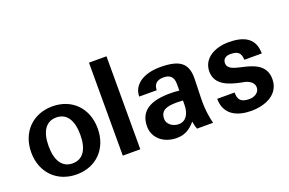

<svg xmlns="http://www.w3.org/2000/svg" viewBox="-93 -1055 2112 1401"><g transform="rotate(-20 962.5 -354.0)"><path d="M44 -250C44 -94 150 14 303 14C455 14 560 -93 560 -250C560 -406 456 -514 303 -514C150 -514 44 -406 44 -250ZM179 -250C179 -365 223 -428 302 -428C381 -428 425 -365 425 -250C425 -135 381 -72 302 -72C223 -72 179 -135 179 -250Z M664 0H800V-722H664Z M1214 -197C1214 -122 1181 -76 1127 -76C1081 -76 1039 -108 1039 -147C1039 -215 1086 -230 1170 -230C1185 -230 1199 -229 1214 -228ZM903 -139C903 -51 976 14 1080 14C1138 14 1181 -8 1225 -60C1229 -35 1233 -19 1240 0H1365C1354 -43 1341 -112 1344 -202L1348 -343C1352 -467 1295 -514 1140 -514C1008 -514 924 -454 924 -364H1060C1060 -411 1087 -435 1137 -435C1189 -435 1214 -410 1214 -357V-305C1189 -308 1169 -309 1142 -309C989 -309 903 -259 903 -139Z M1453 -154C1453 -29 1551 14 1658 14C1771 14 1881 -35 1881 -153C1881 -263 1786 -292 1696 -311L1680 -315C1623 -328 1595 -345 1595 -379C1595 -409 1617 -428 1653 -428C1713 -428 1734 -409 1737 -354H1872C1872 -480 1781 -514 1671 -514C1565 -514 1467 -463 1467 -360C1467 -255 1570 -224 1657 -206L1678 -202C1713 -195 1753 -175 1753 -134C1753 -96 1716 -72 1675 -72C1611 -72 1588 -95 1588 -154Z"/></g></svg>

Font: Perun
Style: Bold
Weight: 700
Foundry: Copyright (c) Stefan Peev, Context Ltd, 2016
Version: Version 1.089